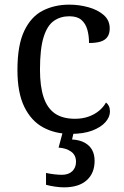

<svg xmlns="http://www.w3.org/2000/svg" viewBox="-20 -566 532 826"><path d="M283 10Q217 10 165.5 -18Q114 -46 84.5 -106.5Q55 -167 55 -265Q55 -372 84.5 -433.5Q114 -495 164.5 -520.5Q215 -546 278 -546Q320 -546 360 -535Q400 -524 426 -501.5Q452 -479 452 -444Q452 -421 442 -407Q432 -393 412.5 -387Q393 -381 363 -381Q363 -413 355.5 -439Q348 -465 330 -480.5Q312 -496 278 -496Q240 -496 211.5 -476Q183 -456 167.5 -406Q152 -356 152 -266Q152 -195 167.5 -148Q183 -101 216 -78Q249 -55 303 -55Q334 -55 360 -64Q386 -73 405.5 -89Q425 -105 436 -125Q444 -119 448.5 -109.5Q453 -100 453 -86Q453 -63 434 -41Q415 -19 377.5 -4.5Q340 10 283 10ZM255 240Q239 240 217.5 237Q196 234 178 229V178Q196 182 214.5 184Q233 186 246 186Q275 186 291 170.5Q307 155 307 130Q307 101 285.5 86Q264 71 232 69L253 -9H300L290 34Q323 36 344.5 48Q366 60 376.5 79.5Q387 99 387 126Q387 179 353 209.5Q319 240 255 240Z"/></svg>

Font: Noto Serif Tamil
Style: Italic
Weight: 400
Italic angle: -12°
Designer: Indian Type Foundry, Tom Grace, and the Monotype Design Team
Foundry: Monotype Imaging Inc.
Version: Version 2.003